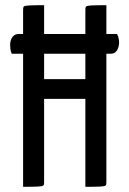

<svg xmlns="http://www.w3.org/2000/svg" viewBox="-20 -720 498 740"><path d="M25 -513Q21 -523 20 -532Q19 -541 19 -549Q20 -567 28.5 -578Q37 -589 52 -589H431Q436 -580 437.5 -571Q439 -562 439 -554Q438 -536 430 -524.5Q422 -513 408 -513ZM309 0V-684Q309 -692 312 -695Q315 -698 331.5 -699Q348 -700 390 -700V-16Q390 -8 387 -5Q384 -2 367 -1Q350 0 309 0ZM69 0V-684Q69 -692 72 -695Q75 -698 92 -699Q109 -700 150 -700V-16Q150 -8 147 -5Q144 -2 127 -1Q110 0 69 0ZM109 -339V-415H345L346 -339Z"/></svg>

Font: Yanone Kaffeesatz ExtraLight
Style: Regular
Weight: 400
Version: Version 2.003